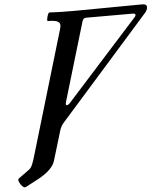

<svg xmlns="http://www.w3.org/2000/svg" viewBox="-118 -721 889 1029"><g transform="rotate(-5 326.0 -207.0)"><path d="M-21 253Q-29 257 -39.5 246.5Q-50 236 -55.5 222Q-61 208 -54 204L5 161Q16 153 24 132.5Q32 112 39 87L234 -569Q240 -586 239 -598Q238 -610 223.5 -616.5Q209 -623 174 -623Q170 -623 171.5 -634Q173 -645 177.5 -656.5Q182 -668 186 -668Q220 -666 253.5 -665.5Q287 -665 320 -665Q412 -665 503.5 -666.5Q595 -668 686 -668Q710 -668 710 -652Q710 -634 693 -617L215 -77Q205 -67 198.5 -55Q192 -43 189 -32L142 124Q135 149 111.5 172Q88 195 49 216ZM236 -165Q240 -165 245 -168Q250 -171 255 -177L640 -604Q645 -609 645 -615Q645 -623 630 -623H379Q365 -623 359 -605L233 -182Q231 -175 231.5 -170Q232 -165 236 -165Z"/></g></svg>

Font: Junicode VF
Style: Italic
Weight: 400
Italic angle: -11°
Designer: Peter S. Baker
Version: Version 2.209